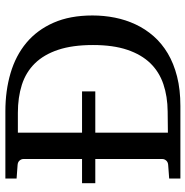

<svg xmlns="http://www.w3.org/2000/svg" viewBox="-8 -704 711 736"><g transform="rotate(-90 348.0 -335.5)"><path d="M14.2 -377H106.9V-602.1Q106.9 -609.4 101.3 -616.2Q95.7 -623 85 -624L32.2 -627.9V-670.9H290Q368.7 -670.9 436 -651.1Q503.4 -631.3 552.5 -590.3Q601.6 -549.3 629.4 -486.3Q657.2 -423.3 657.2 -336.9Q657.2 -293 648.9 -251.2Q640.6 -209.5 623 -171.9Q605.5 -134.3 577.9 -102.8Q550.3 -71.3 511.7 -48.3Q473.1 -25.4 423.1 -12.7Q373 0 310.1 0H32.2V-43L85 -46.9Q95.7 -47.9 101.3 -54.7Q106.9 -61.5 106.9 -68.8V-326.2H14.2ZM543.9 -335Q543.9 -413.6 525.6 -468.5Q507.3 -523.4 473.4 -557.9Q439.5 -592.3 391.4 -607.7Q343.3 -623 284.2 -623H208V-377H366.2V-326.2H208V-47.9L289.1 -48.8Q346.7 -49.3 393.8 -65.2Q440.9 -81.1 474.1 -115.2Q507.3 -149.4 525.6 -203.6Q543.9 -257.8 543.9 -335Z"/></g></svg>

Font: Charis SIL Afr
Style: Regular
Weight: 400
Foundry: SIL International
Version: Version 5.000